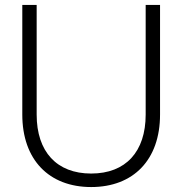

<svg xmlns="http://www.w3.org/2000/svg" viewBox="-20 -740 736 775"><path d="M348 15C518.5 15 626 -95 626 -277.5V-720H568V-277.5C568 -127.5 487.5 -39.5 348 -39.5C209 -39.5 128 -127.5 128 -277.5V-720H70V-277.5C70 -95 178 15 348 15Z"/></svg>

Font: Vela Sans Light
Style: Regular
Weight: 300
Designer: Principal design: Mikhail Sharanda - project Manrope.
Design modification: Ravid Balaliev
Foundry: Mikhail Sharanda
Version: Version 1.001